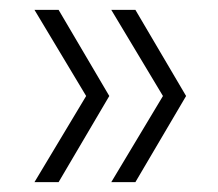

<svg xmlns="http://www.w3.org/2000/svg" viewBox="-20 -490 443 390"><path d="M99 -120H50L155 -295L50 -470H99L202 -295ZM255 -120H206L311 -295L206 -470H255L358 -295Z"/></svg>

Font: DM Sans 17pt ExtraLight
Style: Regular
Weight: 250
Version: Version 4.004;gftools[0.9.30]